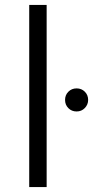

<svg xmlns="http://www.w3.org/2000/svg" viewBox="-20 -762 379 782"><path d="M99 -742H170V0H99ZM339 -355Q339 -336 325.5 -322Q312 -308 292 -308Q272 -308 258.5 -321.5Q245 -335 245 -355Q245 -375 258.5 -388.5Q272 -402 292 -402Q312 -402 325.5 -388.5Q339 -375 339 -355Z"/></svg>

Font: APTA Sans Regular
Style: Regular
Weight: 400
Version: Version 7.200